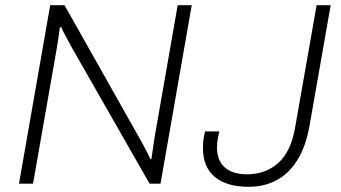

<svg xmlns="http://www.w3.org/2000/svg" viewBox="-20 -706 1309 738"><path d="M53 0 173 -686H228L515 -177Q521 -167 529 -152Q537 -137 545 -121.5Q553 -106 558 -94L562 -95Q565 -113 567.5 -132.5Q570 -152 574 -177L663 -686H717L597 0H555L259 -518Q252 -531 237.5 -557.5Q223 -584 215 -602L210 -601Q208 -582 204.5 -559.5Q201 -537 198 -519L107 0ZM936 12Q851 12 805.5 -26Q760 -64 760 -138Q760 -148 761 -161.5Q762 -175 768 -201H823Q816 -170 815 -158.5Q814 -147 814 -139Q814 -89 844 -62.5Q874 -36 929 -36Q1001 -36 1049.5 -79.5Q1098 -123 1114 -214L1197 -686H1251L1170 -224Q1156 -144 1123.5 -91.5Q1091 -39 1043.5 -13.5Q996 12 936 12Z"/></svg>

Font: Archivo SemiBold Thin
Style: Italic
Weight: 250
Italic angle: -10°
Version: Version 2.001